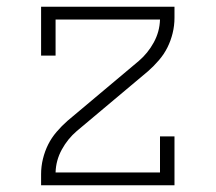

<svg xmlns="http://www.w3.org/2000/svg" viewBox="-20 -550 640 570"><path d="M102 0V-33Q102 -56 107.5 -78.5Q113 -101 123 -121Q133 -141 148 -158.5Q163 -176 180 -191L392 -369Q419 -392 436.5 -424Q454 -456 455 -492H145V-385H102V-530H498V-497Q498 -474 492.5 -451.5Q487 -429 477 -409Q467 -389 452 -371.5Q437 -354 420 -339L208 -161Q181 -138 163.5 -106Q146 -74 145 -38H455V-145H498V0Z"/></svg>

Font: Iosevka Curly Slab XLtEx
Style: Regular
Weight: 200
Width: 7
Monospace: yes
Designer: Belleve Invis
Foundry: Belleve Invis
Version: Version 11.1.0; ttfautohint (v1.8.3)